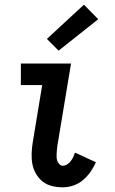

<svg xmlns="http://www.w3.org/2000/svg" viewBox="-20 -791 490 819"><path d="M248 8Q224 8 201.5 2.5Q179 -3 162 -16.5Q145 -30 133.5 -50Q122 -70 118 -92Q114 -114 115 -138Q116 -162 120 -186L160 -428H69V-520H283L225 -171Q224 -162 223 -153.5Q222 -145 221.5 -136.5Q221 -128 221.5 -119.5Q222 -111 225 -103.5Q228 -96 234 -90Q240 -84 248 -84Q258 -84 267 -90Q276 -96 282 -104Q288 -112 292.5 -121.5Q297 -131 300 -140L389 -99Q380 -78 366 -58Q352 -38 333.5 -22.5Q315 -7 292.5 0.5Q270 8 248 8ZM230 -575 180 -625 338 -771 399 -709Z"/></svg>

Font: Iosevka Etoile Semibold
Style: Italic
Weight: 600
Italic angle: -9°
Designer: Belleve Invis
Foundry: Belleve Invis
Version: Version 22.1.2; ttfautohint (v1.8.4)